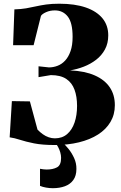

<svg xmlns="http://www.w3.org/2000/svg" viewBox="-20 -771 651 1034"><path d="M275 10Q207.5 10 163 1Q118.5 -8 88 -18Q57.5 -28 32 -31.5L44 -226.5L141 -225L182 -73Q196 -58.5 210.8 -48Q225.5 -37.5 242 -31.8Q258.5 -26 275.5 -26Q315 -26 341.5 -48.8Q368 -71.5 381.5 -111Q395 -150.5 395 -200.5Q395 -251 381.2 -288.2Q367.5 -325.5 336.8 -346Q306 -366.5 253.5 -366.5L187.5 -355.5V-414L243.5 -408Q267.5 -408 290.2 -416.8Q313 -425.5 331 -445Q349 -464.5 360 -496Q371 -527.5 371 -572.5Q371 -648.5 345 -681.8Q319 -715 275.5 -715Q249.5 -715 228.2 -705.5Q207 -696 200.5 -685.5L161 -527.5H50.5L57.5 -720.5Q93 -721.5 120.5 -726.2Q148 -731 173.5 -736.8Q199 -742.5 229 -746.8Q259 -751 299.5 -751Q383 -751 441.8 -730.8Q500.5 -710.5 531.8 -672.5Q563 -634.5 563 -580.5Q563 -537.5 545.2 -504.8Q527.5 -472 497.5 -449Q467.5 -426 431.2 -412Q395 -398 357.5 -392Q436.5 -388.5 490 -365Q543.5 -341.5 571 -301Q598.5 -260.5 598.5 -204.5Q598.5 -154 574.8 -114Q551 -74 507.8 -46.5Q464.5 -19 405.2 -4.5Q346 10 275 10ZM264.5 242.5Q246.5 242.5 228 239.2Q209.5 236 195.5 230V138Q204 140 214.8 141Q225.5 142 231.5 142Q265 142 287 130.2Q309 118.5 309 79.5Q309 64.5 304.5 49.2Q300 34 293 20.8Q286 7.5 278.5 0H303.5H320Q331.5 9.5 348.5 30.2Q365.5 51 378.8 79.2Q392 107.5 391.5 139Q391.5 175.5 374.8 198.5Q358 221.5 329.5 232Q301 242.5 264.5 242.5Z"/></svg>

Font: Merriweather 120pt Black
Style: Regular
Weight: 900
Designer: Eben Sorkin
Foundry: Eben Sorkin
Version: Version 2.100